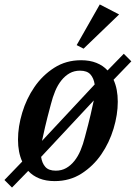

<svg xmlns="http://www.w3.org/2000/svg" viewBox="-44 -803 611 864"><path d="M-24 7 56 -76Q37 -117 37 -175Q37 -233 56 -296Q75 -359 111 -411.5Q147 -464 200 -498Q253 -532 321 -532Q360 -532 390 -520Q420 -508 440 -486L513 -561L547 -527L467 -444Q486 -403 486 -345Q486 -287 467 -224Q448 -161 412 -108.5Q376 -56 323 -22Q270 12 202 12Q163 12 133 0Q103 -12 83 -34L10 41ZM316 -485Q290 -485 269.5 -473.5Q249 -462 232.5 -441.5Q216 -421 204.5 -393.5Q193 -366 185 -334Q168 -271 159 -232Q150 -193 145 -169L382 -423Q378 -451 363 -468Q348 -485 316 -485ZM207 -35Q233 -35 253.5 -46.5Q274 -58 290.5 -78.5Q307 -99 318.5 -126.5Q330 -154 338 -186Q355 -249 364 -288Q373 -327 378 -351L141 -97Q145 -69 160 -52Q175 -35 207 -35ZM301 -600 405 -783 492 -738 332 -584Z"/></svg>

Font: IBM Plex Serif Medium
Style: Italic
Weight: 500
Italic angle: -14°
Designer: Mike Abbink, Paul van der Laan, Pieter van Rosmalen
Foundry: Bold Monday
Version: Version 2.5